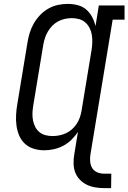

<svg xmlns="http://www.w3.org/2000/svg" viewBox="-20 -763 659 985"><path d="M513 202Q490 202 467 198Q444 194 424 184Q404 174 388.5 157.5Q373 141 365.5 120.5Q358 100 357.5 76Q357 52 361 29L380 -87Q366 -65 346.5 -46Q327 -27 304 -15Q281 -3 256 2.5Q231 8 207 8Q179 8 153 0Q127 -8 108 -25.5Q89 -43 78.5 -67.5Q68 -92 64.5 -119Q61 -146 62.5 -174Q64 -202 69 -230L121 -545Q125 -570 132.5 -594.5Q140 -619 153 -642Q166 -665 185 -685Q204 -705 227.5 -718.5Q251 -732 276.5 -737.5Q302 -743 327 -743Q354 -743 379 -736.5Q404 -730 422.5 -714Q441 -698 452.5 -676Q464 -654 470 -629L487 -735H619V-662H558L444 29Q441 47 442.5 65.5Q444 84 453 99Q462 114 479 121Q496 128 514 128H551L550 202ZM250 -65Q267 -65 284.5 -68.5Q302 -72 318.5 -79.5Q335 -87 349 -99.5Q363 -112 373 -127Q383 -142 389 -159Q395 -176 398 -193L450 -508Q453 -528 453.5 -547Q454 -566 451 -584.5Q448 -603 439.5 -619.5Q431 -636 417.5 -648Q404 -660 385.5 -665Q367 -670 348 -670Q331 -670 312.5 -666Q294 -662 277.5 -653Q261 -644 248 -630.5Q235 -617 225.5 -601Q216 -585 210.5 -567.5Q205 -550 202 -533L150 -218Q147 -199 146.5 -180.5Q146 -162 149.5 -144.5Q153 -127 161 -111.5Q169 -96 182.5 -85Q196 -74 213.5 -69.5Q231 -65 250 -65Z"/></svg>

Font: Iosevka Etoile
Style: Italic
Weight: 400
Italic angle: -9°
Designer: Belleve Invis
Foundry: Belleve Invis
Version: Version 22.1.2; ttfautohint (v1.8.4)